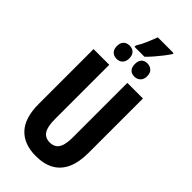

<svg xmlns="http://www.w3.org/2000/svg" viewBox="-322 -1115 1193 1193"><g transform="rotate(45 274.5 -519.0)"><path d="M228 -916Q247 -945 262 -981Q277 -1017 289 -1048H427V-1039Q413 -1018 394 -993.5Q375 -969 354.5 -945.5Q334 -922 315 -904H228ZM202 -772Q177 -772 162 -787Q147 -802 147 -830Q147 -859 162 -873.5Q177 -888 202 -888Q226 -888 241 -873.5Q256 -859 256 -830Q256 -802 241 -787Q226 -772 202 -772ZM357 -772Q333 -772 319 -787Q305 -802 305 -830Q305 -859 319 -873.5Q333 -888 357 -888Q381 -888 397 -873.5Q413 -859 413 -830Q413 -802 397 -787Q381 -772 357 -772ZM492 -235Q492 -153 467 -98.5Q442 -44 393.5 -17Q345 10 274 10Q170 10 114 -50Q58 -110 58 -232V-714H196V-237Q196 -169 216 -140Q236 -111 275 -111Q302 -111 320 -123.5Q338 -136 346.5 -164Q355 -192 355 -238V-714H492Z"/></g></svg>

Font: Noto Sans Display ExtraCondensed
Style: Bold
Weight: 700
Width: 2
Designer: Monotype Design Team
Foundry: Monotype Imaging Inc.
Version: Version 2.003